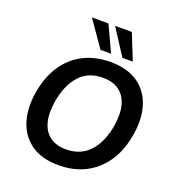

<svg xmlns="http://www.w3.org/2000/svg" viewBox="-164 -1071 1115 1212"><g transform="rotate(20 393.5 -464.5)"><path d="M73 -368Q91 -479 142 -556.5Q193 -634 272.5 -674.5Q352 -715 453 -715Q565 -715 636 -666.5Q707 -618 735 -533Q763 -448 745 -338Q728 -227 676.5 -149.5Q625 -72 546 -31Q467 10 365 10Q254 10 183 -38.5Q112 -87 84 -172.5Q56 -258 73 -368ZM207 -358Q194 -277 209.5 -219.5Q225 -162 267 -131Q309 -100 375 -100Q474 -100 534 -166.5Q594 -233 612 -348Q625 -429 609 -486.5Q593 -544 551 -574.5Q509 -605 442 -605Q343 -605 284.5 -539.5Q226 -474 207 -358ZM513 -765 401 -939H513L583 -765ZM366 -765 245 -939H356L437 -765Z"/></g></svg>

Font: Mulish ExtraLight
Style: Bold Italic
Weight: 700
Italic angle: -9°
Version: Version 3.603